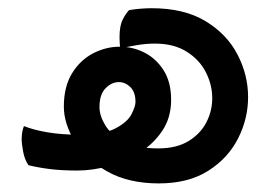

<svg xmlns="http://www.w3.org/2000/svg" viewBox="-20 -397 644 458"><path d="M358.9 40.5Q286.1 40.5 235.4 11.7Q184.6 -17.1 158.4 -59.6Q132.3 -102.1 132.3 -142.6Q132.3 -190.4 151.9 -222.2Q171.4 -253.9 202.1 -269.8Q232.9 -285.6 265.6 -285.6Q296.9 -285.6 324.7 -271.5Q352.5 -257.3 370.4 -229.2Q388.2 -201.2 388.2 -158.7Q388.2 -116.2 366.9 -84.7Q345.7 -53.2 312 -32.2Q278.3 -11.2 239.3 -0.7Q200.2 9.8 165 9.8Q126.5 9.8 99.1 6.3Q71.8 2.9 47.9 -2.9Q38.6 -16.6 35.2 -35.4Q31.7 -54.2 31.7 -64.9Q31.7 -83 37.1 -96.2Q60.5 -86.9 93.8 -81.3Q127 -75.7 168.5 -75.7Q227.5 -75.7 256.1 -91.1Q284.7 -106.4 293.9 -125Q303.2 -143.6 303.2 -153.8Q303.2 -177.2 291 -189.2Q278.8 -201.2 263.2 -201.2Q246.6 -201.2 231.9 -186.5Q217.3 -171.9 217.3 -141.6Q217.3 -121.1 231.2 -98.1Q245.1 -75.2 276.1 -59.1Q307.1 -43 357.4 -43Q400.9 -43 429.4 -60.3Q458 -77.6 472.2 -105Q486.3 -132.3 486.3 -162.6Q486.3 -194.8 470.9 -224.9Q455.6 -254.9 425 -273.9Q394.5 -293 349.6 -293Q328.1 -293 306.6 -289.3Q285.2 -285.6 266.6 -281.7Q266.1 -286.6 265.6 -294.2Q265.1 -301.8 265.1 -308.1Q265.1 -335.4 272.7 -350.3Q280.3 -365.2 288.1 -373Q316.9 -377.4 341.8 -377.4Q419.4 -377.4 470.5 -346.4Q521.5 -315.4 546.6 -266.8Q571.8 -218.3 571.8 -165.5Q571.8 -113.8 547.9 -66.7Q523.9 -19.5 476.6 10.5Q429.2 40.5 358.9 40.5Z"/></svg>

Font: Harmattan
Style: Bold
Weight: 700
Designer: George W. Nuss III and SIL International
Foundry: SIL International
Version: Version 4.000